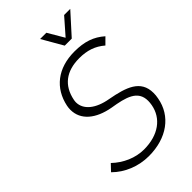

<svg xmlns="http://www.w3.org/2000/svg" viewBox="-267 -987 1085 1085"><g transform="rotate(-45 276.0 -444.5)"><path d="M280 -896 352 -771H408L521 -896H472L387 -799L330 -896ZM247 7C391 7 493 -68 514 -187C517 -201 518 -215 518 -227C518 -331 430 -359 317 -380C223 -396 170 -442 170 -500C170 -506 171 -512 172 -518C191 -614 256 -663 360 -663C422 -663 471 -647 515 -609L552 -646C502 -690 447 -709 367 -709C233 -709 145 -638 121 -522C119 -512 118 -502 118 -492C118 -410 185 -355 291 -336C390 -320 465 -301 465 -217C465 -208 464 -197 462 -186C446 -96 369 -39 254 -39C186 -39 118 -69 67 -118L31 -80C86 -25 164 7 247 7Z"/></g></svg>

Font: Arthouse Owned Light
Style: Italic
Weight: 300
Italic angle: -10°
Designer: Jeremy Tribby
Foundry: Tribby Type
Version: Version 1.000;PS 001.000;hotconv 1.0.88;makeotf.lib2.5.64775